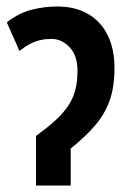

<svg xmlns="http://www.w3.org/2000/svg" viewBox="-20 -572 402 592"><path d="M156 -552Q212 -552 251.5 -529Q291 -506 312 -463.5Q333 -421 333 -362Q333 -304 318 -262Q303 -220 273.5 -185.5Q244 -151 198 -114V0H91V-153Q127 -179 151.5 -201.5Q176 -224 191 -247Q206 -270 212.5 -296Q219 -322 219 -353Q219 -401 194.5 -426.5Q170 -452 139 -452Q121 -452 105 -448.5Q89 -445 73.5 -437Q58 -429 40 -415L1 -503Q38 -532 77.5 -542Q117 -552 156 -552Z"/></svg>

Font: Noto Sans Display ExtraCondensed SemiBold
Style: Regular
Weight: 600
Width: 2
Designer: Monotype Design Team
Foundry: Monotype Imaging Inc.
Version: Version 2.003